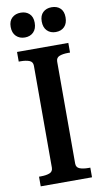

<svg xmlns="http://www.w3.org/2000/svg" viewBox="-99 -953 533 999"><g transform="rotate(-10 167.0 -454.0)"><path d="M149 -844Q149 -812 131.5 -794.5Q114 -777 86 -777Q58 -777 40 -794.5Q22 -812 22 -844Q22 -875 40 -891.5Q58 -908 86 -908Q114 -908 131.5 -891.5Q149 -875 149 -844ZM312 -844Q312 -812 295 -794.5Q278 -777 249 -777Q221 -777 203.5 -794.5Q186 -812 186 -844Q186 -875 203.5 -891.5Q221 -908 249 -908Q278 -908 295 -891.5Q312 -875 312 -844ZM106 -86V-624Q106 -645 88 -652Q70 -659 42 -659H32V-710H303V-659H293Q265 -659 247 -652Q229 -645 229 -624V-86Q229 -65 247 -58Q265 -51 293 -51H303V0H32V-51H42Q70 -51 88 -58Q106 -65 106 -86Z"/></g></svg>

Font: Roboto Serif 28pt Condensed Medium
Style: Regular
Weight: 500
Width: 3
Designer: Greg Gazdowicz
Foundry: Commercial Type
Version: Version 1.008